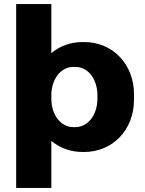

<svg xmlns="http://www.w3.org/2000/svg" viewBox="-20 -740 716 950"><path d="M60 190H234V-43C275 -8 329 12 389 12H396C538 12 643 -98 643 -246V-274C643 -422 538 -532 396 -532H389C329 -532 275 -512 234 -477V-720H60ZM343 -111C281 -111 234 -171 234 -252V-268C234 -349 281 -409 343 -409H353C416 -409 462 -349 462 -268V-252C462 -171 415 -111 353 -111Z"/></svg>

Font: Fixel Display ExtraBold
Style: Regular
Weight: 800
Designer: AlfaBravo + MacPaw
Foundry: Kyrylo Tkachov, Marchela Mozhyna, Serhii Makarenko, Maria Weinstein, Zakhar Kryvoshyya
Version: Version 1.211